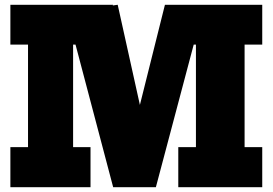

<svg xmlns="http://www.w3.org/2000/svg" viewBox="-20 -785 1143 805"><path d="M454.5 0 260.5 -735 473.5 -765 592.5 -228 538.5 -233 671.5 -765 828.5 -735 633.5 0ZM23.5 0V-168H97.5V-598H23.5V-765H454.5L328.5 -598H286.5V-168H359.5V0ZM727.5 0V-168H801.5V-598H756.5L671.5 -765H1079.5V-598H1005.5V-168H1079.5V0Z"/></svg>

Font: Hepta Slab ExtraLight ExtraBold
Style: Regular
Weight: 800
Version: Version 1.102